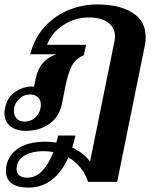

<svg xmlns="http://www.w3.org/2000/svg" viewBox="-42 -583 695 870"><path d="M618 -415Q618 -395 614 -376L489 241H357Q346 207 323.5 178Q301 149 268 130Q206 267 87 267Q37 267 11 248Q-15 229 -15 193Q-15 133 31.5 96Q78 59 165 59Q181 59 213 63Q219 45 221 31H300Q293 61 285 86Q338 110 366 149L477 -398Q479 -405 479 -419Q479 -457 448 -480.5Q417 -504 360 -504Q298 -504 245 -469.5Q192 -435 171 -380H348L338 -333Q301 -317 284.5 -286.5Q268 -256 256 -200L238 -110Q226 -53 181.5 -21.5Q137 10 73 10Q31 10 4.5 -11.5Q-22 -33 -22 -70Q-22 -82 -19 -94Q-8 -145 28.5 -168Q65 -191 99 -191Q108 -191 112 -190L121 -232Q138 -311 213 -337H95Q115 -414 163 -464.5Q211 -515 272.5 -539Q334 -563 398 -563Q498 -563 558 -525.5Q618 -488 618 -415ZM143 -109Q143 -130 129.5 -142.5Q116 -155 93 -155Q64 -155 42.5 -132.5Q21 -110 21 -80Q21 -59 33.5 -45.5Q46 -32 68 -32Q100 -32 121.5 -54.5Q143 -77 143 -109ZM200 106Q180 102 153 102Q105 102 72.5 120Q40 138 35 167Q33 177 33 182Q33 201 45.5 211.5Q58 222 82 222Q121 222 150.5 190Q180 158 200 106Z"/></svg>

Font: Taviraj SemiBold
Style: Italic
Weight: 600
Italic angle: -12°
Designer: Katatrad Team
Foundry: CadsonDemak
Version: Version 1.001